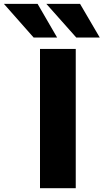

<svg xmlns="http://www.w3.org/2000/svg" viewBox="-119 -987 543 1007"><path d="M-98.6 -966.8H78.1L180.7 -790H57.6ZM90.8 0V-730.5H278.3V0ZM124 -966.8H300.8L404.3 -790H281.2Z"/></svg>

Font: GenEi M Gothic v2 Heavy
Style: Regular
Weight: 800
Version: Version 2.0